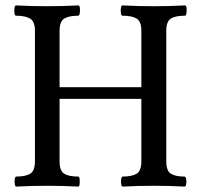

<svg xmlns="http://www.w3.org/2000/svg" viewBox="-20 -686 741 709"><path d="M40 3Q36 3 34.5 -6Q33 -15 34.5 -24.5Q36 -34 40 -34Q74 -34 91.5 -44.5Q109 -55 109 -91V-572Q109 -607 91 -617.5Q73 -628 39 -628Q35 -628 33.5 -637.5Q32 -647 33.5 -656.5Q35 -666 39 -666Q96 -663 154 -663Q212 -663 269 -666Q274 -666 275 -656.5Q276 -647 274.5 -637.5Q273 -628 269 -628Q235 -628 217.5 -617.5Q200 -607 200 -572V-364H502V-572Q502 -607 484.5 -617.5Q467 -628 432 -628Q428 -628 426.5 -637.5Q425 -647 426.5 -656.5Q428 -666 432 -666Q491 -663 548 -663Q606 -663 663 -666Q668 -666 669 -656.5Q670 -647 668.5 -637.5Q667 -628 663 -628Q628 -628 611 -617.5Q594 -607 594 -572V-91Q594 -55 611 -44.5Q628 -34 661 -34Q666 -34 667.5 -24.5Q669 -15 667.5 -6Q666 3 661 3Q606 0 548 0Q490 0 433 3Q429 3 427.5 -6Q426 -15 427.5 -24.5Q429 -34 433 -34Q467 -34 484.5 -44.5Q502 -55 502 -91V-321H200V-91Q200 -55 217 -44.5Q234 -34 269 -34Q273 -34 274 -24.5Q275 -15 274 -6Q273 3 269 3Q211 0 154 0Q98 0 40 3Z"/></svg>

Font: Junicode Two Beta Condensed Medium
Style: Regular
Weight: 500
Width: 3
Designer: Peter S. Baker
Foundry: Briery Creek Software
Version: Version 1.053; ttfautohint (v1.8.4)